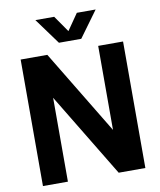

<svg xmlns="http://www.w3.org/2000/svg" viewBox="-100 -1027 920 1106"><g transform="rotate(-10 360.0 -474.5)"><path d="M514 -740H659.5V0H503.5L206.5 -490.5V0H60.5V-740H216.5L514 -248.5ZM426 -949H536L425 -797H294.5L183.5 -949H293.5L360 -853.5Z"/></g></svg>

Font: Encode Sans Semi Condensed
Style: Bold
Weight: 700
Width: 4
Designer: Multiple Designers
Foundry: Impallari Type
Version: Version 2.000